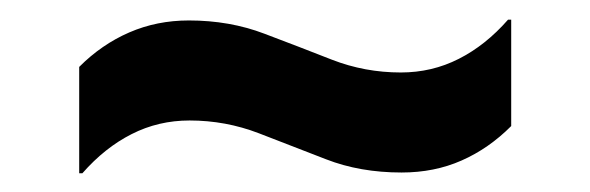

<svg xmlns="http://www.w3.org/2000/svg" viewBox="-20 -438 615 200"><path d="M65.8 -257.5H62.5V-368.3Q85.8 -391.7 114.6 -404.2Q143.3 -416.7 176.7 -416.7Q219.2 -416.7 255.4 -402.9Q291.7 -389.2 325.8 -375.8Q360 -362.5 397.5 -362.5Q430 -362.5 457.9 -376.7Q485.8 -390.8 509.2 -417.5H512.5V-306.7Q489.2 -283.3 460.8 -270.8Q432.5 -258.3 398.3 -258.3Q355 -258.3 319.6 -272.1Q284.2 -285.8 249.6 -299.2Q215 -312.5 177.5 -312.5Q145 -312.5 117.1 -298.3Q89.2 -284.2 65.8 -257.5Z"/></svg>

Font: Funnel Display SemiBold
Style: Regular
Weight: 600
Designer: NORD ID, Kristian Moeller
Foundry: Dicotype
Version: Version 1.000